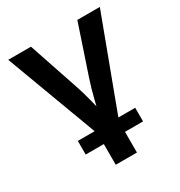

<svg xmlns="http://www.w3.org/2000/svg" viewBox="-175 -663 929 989"><g transform="rotate(-30 289.5 -168.5)"><path d="M228.5 26.4 17.1 -541H152.3L251 -248.5Q268.1 -198.2 280.8 -147Q293.5 -95.7 306.6 -43.5H275.4Q288.6 -95.7 301 -147Q313.5 -198.2 330.1 -248.5L428.2 -541H562L350.1 26.4ZM226.6 204.1V-3.9H352.5V204.1ZM118.7 81.1V0H460V81.1Z"/></g></svg>

Font: Inter 17pt SemiBold
Style: Regular
Weight: 600
Version: Version 4.001;git-66647c0bb